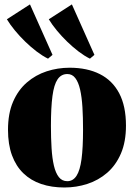

<svg xmlns="http://www.w3.org/2000/svg" viewBox="-20 -820 594 852"><path d="M15.5 -244Q15.5 -316.5 38 -368.5Q60.5 -420.5 99.2 -454Q138 -487.5 187 -503.5Q236 -519.5 289 -519.5Q367 -519.5 423 -491.2Q479 -463 509 -406Q539 -349 539 -262.5Q539 -190.5 516.5 -138.5Q494 -86.5 455.5 -53.2Q417 -20 368 -4Q319 12 265.5 12Q209 12 163 -3.5Q117 -19 84 -50.8Q51 -82.5 33.2 -130.8Q15.5 -179 15.5 -244ZM278.5 -16Q304 -16 319.5 -39.8Q335 -63.5 341.8 -114Q348.5 -164.5 348.5 -244.5Q348.5 -299 345.8 -344.2Q343 -389.5 335.5 -422.5Q328 -455.5 314.2 -473.5Q300.5 -491.5 279 -491.5Q251.5 -491.5 235.5 -468Q219.5 -444.5 212.8 -393.8Q206 -343 206 -261Q206 -207.5 208.8 -162.8Q211.5 -118 219.2 -85Q227 -52 241.2 -34Q255.5 -16 278.5 -16ZM192.5 -560Q169 -571.5 143 -591.2Q117 -611 92 -635.2Q67 -659.5 46 -685Q25 -710.5 10.5 -734.5L113 -800.5L213 -576.5L193.5 -560ZM378.5 -560Q355 -571.5 329 -591.2Q303 -611 278 -635.2Q253 -659.5 232 -685Q211 -710.5 196.5 -734.5L299 -800.5L399 -576.5L379.5 -560Z"/></svg>

Font: Merriweather 144pt Black
Style: Regular
Weight: 900
Version: Version 2.100